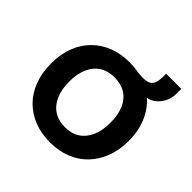

<svg xmlns="http://www.w3.org/2000/svg" viewBox="-205 -1027 1235 1235"><g transform="rotate(45 412.5 -409.5)"><path d="M413 11Q333 11 268 -15Q203 -41 156.5 -88.5Q110 -136 85 -203Q60 -270 60 -353Q60 -436 85 -503Q110 -570 157 -617.5Q204 -665 269 -690.5Q334 -716 413 -716Q492 -716 557 -690.5Q622 -665 668.5 -617.5Q715 -570 740.5 -503.5Q766 -437 766 -354Q766 -271 740.5 -204Q715 -137 668.5 -88.5Q622 -40 557 -14.5Q492 11 413 11ZM413 -126Q472 -126 513.5 -153Q555 -180 577.5 -231Q600 -282 600 -353Q600 -425 578 -475.5Q556 -526 514 -552.5Q472 -579 413 -579Q354 -579 312 -552.5Q270 -526 247.5 -475.5Q225 -425 225 -353Q225 -282 247.5 -231Q270 -180 312 -153Q354 -126 413 -126ZM519 -630 480 -709Q498 -708 513.5 -706.5Q529 -705 541 -705Q571 -705 591 -713Q611 -721 620.5 -743Q630 -765 630 -805V-830H768V-786Q768 -744 749.5 -708.5Q731 -673 699 -651.5Q667 -630 626 -630Z"/></g></svg>

Font: Nunito Sans 9pt ExtraBold
Style: Regular
Weight: 800
Version: Version 3.101;gftools[0.9.27]